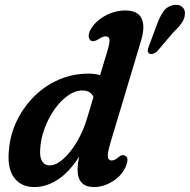

<svg xmlns="http://www.w3.org/2000/svg" viewBox="-20 -767 789 798"><path d="M567 -600.5 439 -173.5Q426.5 -131 428.2 -115.5Q430 -100 444 -100Q457.5 -100 475.5 -116Q489 -126 498.5 -120.5Q519.5 -112 501.5 -72Q484 -34.5 446.2 -12Q408.5 10.5 371 10.5Q302.5 10.5 302.5 -61.5Q302.5 -73.5 304 -86.2Q305.5 -99 309.5 -116.5Q268 -51.5 220.2 -20.5Q172.5 10.5 122 10.5Q66.5 10.5 37.2 -30.5Q8 -71.5 18 -152Q24 -212 51.2 -267.5Q78.5 -323 122.5 -366.8Q166.5 -410.5 224 -435.8Q281.5 -461 348.5 -461Q374.5 -461 396 -454.5L426 -554Q436.5 -588.5 435 -602.2Q433.5 -616 419 -616Q407 -616 388.5 -603.5Q370 -592.5 360 -597Q350.5 -601 348.8 -614.8Q347 -628.5 358.5 -647.5Q379 -681 418.5 -702.2Q458 -723.5 501 -723.5Q552 -723.5 568 -691Q584 -658.5 567 -600.5ZM147 -145.5Q144.5 -112.5 155.5 -96Q166.5 -79.5 186 -79.5Q213 -79.5 243.2 -106.5Q273.5 -133.5 300 -178.2Q326.5 -223 342 -275.5L368.5 -364Q356.5 -391 322.5 -391Q292 -391 261.8 -369.5Q231.5 -348 206.2 -312Q181 -276 165 -232.5Q149 -189 147 -145.5ZM632 -664Q643.5 -696.5 658.5 -718.5Q673.5 -740.5 701 -746Q723.5 -750 737 -738.5Q750.5 -727 748.5 -708.5Q747.5 -689 735.5 -671.8Q723.5 -654.5 700 -632L633 -553.5Q626 -547 616.8 -544Q607.5 -541 601 -544Q594 -548 594.2 -556.2Q594.5 -564.5 598.5 -574.5Z"/></svg>

Font: Fraunces 72pt SuperSoft SemiBold
Style: Italic
Weight: 600
Italic angle: -16°
Version: Version 1.000;[b76b70a41]